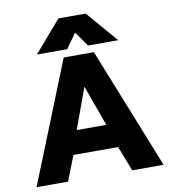

<svg xmlns="http://www.w3.org/2000/svg" viewBox="-97 -1007 978 1091"><g transform="rotate(-10 391.5 -461.5)"><path d="M314 -923H471L627 -742H453L393 -827L333 -742H158ZM305 -699H479L758 0H577L521 -144H263L207 0H25ZM477 -280 392 -515 306 -280Z"/></g></svg>

Font: Prompt
Style: Bold
Weight: 700
Designer: Katatrad Team
Foundry: CadsonDemak
Version: Version 1.000